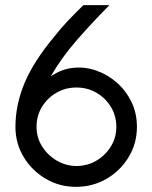

<svg xmlns="http://www.w3.org/2000/svg" viewBox="-20 -720 592 746"><path d="M275 6Q211 6 157.5 -25.5Q104 -57 72 -110Q40 -163 40 -227Q40 -312 75 -396.5Q110 -481 192 -579Q216 -610 246 -641.5Q276 -673 304 -700H405Q336 -630 277.5 -563Q219 -496 177 -423Q219 -452 265 -456.5Q311 -461 355 -445.5Q399 -430 434.5 -398.5Q470 -367 491 -323.5Q512 -280 512 -227Q512 -162 479.5 -109Q447 -56 393.5 -25Q340 6 275 6ZM277 -75Q319 -75 354 -95.5Q389 -116 410.5 -150.5Q432 -185 432 -227Q432 -270 411 -304.5Q390 -339 355 -359.5Q320 -380 277 -380Q235 -380 200 -360Q165 -340 143.5 -305.5Q122 -271 122 -227Q122 -185 144 -150.5Q166 -116 201.5 -95.5Q237 -75 277 -75Z"/></svg>

Font: Kulim Park
Style: Regular
Weight: 400
Designer: Noponies / Dale Sattler
Foundry: Noponies
Version: Version 1.000; ttfautohint (v1.8.3)